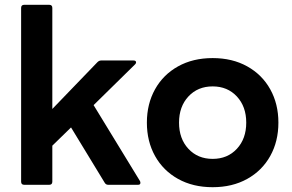

<svg xmlns="http://www.w3.org/2000/svg" viewBox="-20 -770 1218 800"><path d="M81 0Q68 0 68 -13V-737Q68 -750 81 -750H185Q198 -750 198 -737V-316L386 -511Q393 -518 402 -518H536Q547 -518 547 -510Q547 -506 543 -502L370 -332L563 -16Q565 -13 565 -8Q565 0 555 0H431Q421 0 416 -9L276 -239L198 -163V-13Q198 0 185 0Z M592 -259Q592 -337 626 -398Q660 -459 722 -493.5Q784 -528 866 -528Q948 -528 1010 -493.5Q1072 -459 1106 -398Q1140 -337 1140 -259Q1140 -181 1106 -120Q1072 -59 1010 -24.5Q948 10 866 10Q784 10 722 -24.5Q660 -59 626 -120Q592 -181 592 -259ZM1006 -259Q1006 -326 967 -368Q928 -410 866 -410Q804 -410 765 -368Q726 -326 726 -259Q726 -192 765 -150Q804 -108 866 -108Q928 -108 967 -150Q1006 -192 1006 -259Z"/></svg>

Font: LINE Seed Sans TH App
Style: Bold
Weight: 700
Designer: Dalton Maag Ltd | Thai characters by Cadson Demak Co.,Ltd.
Foundry: Dalton Maag Ltd
Version: Version 1.003